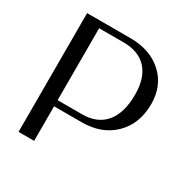

<svg xmlns="http://www.w3.org/2000/svg" viewBox="-148 -759 861 886"><g transform="rotate(30 283.0 -316.5)"><path d="M149.9 -600.1V-216.8H279.8Q360.8 -216.8 403.8 -268.3Q446.8 -319.8 446.8 -417Q446.8 -506.3 403.8 -553.2Q360.8 -600.1 279.8 -600.1ZM66.9 -632.8H296.9Q403.3 -632.8 468.3 -573.5Q533.2 -514.2 533.2 -417Q533.2 -312 468.3 -248Q403.3 -184.1 296.9 -184.1H149.9V0H66.9Z"/></g></svg>

Font: Resagokr
Style: Regular
Weight: 500
Designer: gluk
Foundry: gluk
Version: Version 0.95